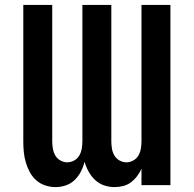

<svg xmlns="http://www.w3.org/2000/svg" viewBox="-20 -755 790 783"><path d="M206 8Q185 8 164 1Q143 -6 127 -20.5Q111 -35 101 -54Q91 -73 85 -93.5Q79 -114 77 -135.5Q75 -157 75 -179V-735H193V-179Q193 -164 195.5 -149Q198 -134 205.5 -121Q213 -108 226.5 -100.5Q240 -93 254 -93Q269 -93 282.5 -100.5Q296 -108 303.5 -121Q311 -134 313.5 -149Q316 -164 316 -179V-735H434V-179Q434 -164 436.5 -149Q439 -134 446.5 -121Q454 -108 467.5 -100.5Q481 -93 496 -93Q510 -93 523.5 -100.5Q537 -108 544.5 -121Q552 -134 554.5 -149Q557 -164 557 -179V-735H675V0H557V-67Q550 -51 539 -36.5Q528 -22 514 -11.5Q500 -1 482.5 3.5Q465 8 447 8Q425 8 404.5 1Q384 -6 368 -21Q352 -36 341.5 -55Q331 -74 325 -95Q320 -75 310 -55.5Q300 -36 284.5 -21Q269 -6 248.5 1Q228 8 206 8Z"/></svg>

Font: Iosevka Aile
Style: Bold
Weight: 700
Designer: Belleve Invis
Foundry: Belleve Invis
Version: Version 28.0.1; ttfautohint (v1.8.4)